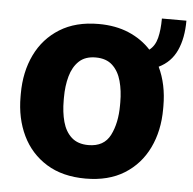

<svg xmlns="http://www.w3.org/2000/svg" viewBox="-46 -623 680 678"><g transform="rotate(5 294.0 -284.0)"><path d="M27.8 -258.8V-269Q27.8 -346.2 57.1 -407Q86.4 -467.8 142.8 -502.9Q199.2 -538.1 280.3 -538.1Q340.8 -538.1 387.5 -518.3Q434.1 -498.5 466.3 -463.4Q486.3 -478.5 493.7 -507.6Q501 -536.6 501 -576.7H587.9Q587.9 -514.6 567.9 -470.9Q547.9 -427.2 504.4 -406.2Q533.2 -346.2 533.2 -269V-258.8Q533.2 -181.6 503.9 -120.8Q474.6 -60.1 418.5 -25.1Q362.3 9.8 281.2 9.8Q199.7 9.8 143.1 -25.1Q86.4 -60.1 57.1 -120.8Q27.8 -181.6 27.8 -258.8ZM180.7 -269V-258.8Q180.7 -216.8 189.9 -182.9Q199.2 -148.9 221.4 -128.9Q243.7 -108.9 281.2 -108.9Q336.4 -108.9 358.4 -152.3Q380.4 -195.8 380.4 -258.8V-269Q380.4 -310.1 371.1 -344.2Q361.8 -378.4 339.8 -398.9Q317.9 -419.4 280.3 -419.4Q243.2 -419.4 221.4 -398.9Q199.7 -378.4 190.2 -344.2Q180.7 -310.1 180.7 -269Z"/></g></svg>

Font: Vazirmatn UI FD ExtraBold
Style: Regular
Weight: 800
Designer: Saber Rastikerdar
Foundry: Saber Rastikerdar
Version: Version 33.003